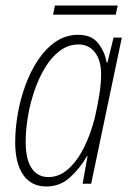

<svg xmlns="http://www.w3.org/2000/svg" viewBox="-20 -665 477 695"><path d="M148 10Q93 10 64 -32Q35 -74 35 -150Q35 -198 44 -251Q53 -304 71.5 -355Q90 -406 117.5 -447.5Q145 -489 181.5 -514Q218 -539 263 -539Q311 -539 335 -509Q359 -479 366 -439H369L391 -529H421L310 0H279L297 -100H295Q269 -55 233 -22.5Q197 10 148 10ZM155 -24Q195 -24 228 -54Q261 -84 285 -133Q309 -182 323 -238Q333 -282 339.5 -322Q346 -362 346 -396Q346 -446 324 -475Q302 -504 264 -504Q227 -504 197 -481.5Q167 -459 144 -421.5Q121 -384 105 -337.5Q89 -291 81 -243Q73 -195 73 -152Q73 -87 95 -55.5Q117 -24 155 -24ZM172 -612 179 -645H406L399 -612Z"/></svg>

Font: Noto Sans Condensed ExtraLight
Style: Italic
Weight: 200
Width: 3
Italic angle: -12°
Designer: Monotype Design Team
Foundry: Monotype Imaging Inc.
Version: Version 2.013; ttfautohint (v1.8.4.7-5d5b)